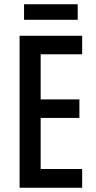

<svg xmlns="http://www.w3.org/2000/svg" viewBox="-20 -882 452 902"><path d="M366 0H72V-714H366V-627H171V-415H353V-328H171V-88H366ZM345 -862V-789H93V-862Z"/></svg>

Font: Noto Sans Kannada ExtraCondensed Medium
Style: Regular
Weight: 500
Width: 2
Designer: Jelle Bosma - Monotype Design Team
Foundry: Monotype Imaging Inc.
Version: Version 2.005; ttfautohint (v1.8.4.7-5d5b)